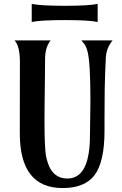

<svg xmlns="http://www.w3.org/2000/svg" viewBox="-20 -954 625 984"><path d="M440.9 -250.5 443.4 -438Q443.4 -634.8 428.7 -689.5Q421.9 -715.8 412.4 -728Q402.8 -740.2 397 -747.1H557.1L546.9 -733.4Q524.9 -701.2 522.5 -660.6Q520 -620.1 518.8 -578.6Q517.6 -537.1 516.6 -496.1Q515.6 -427.2 515.6 -342.3V-282.7Q515.6 -125 464.8 -56.6Q414.6 9.8 300.8 9.8Q80.6 9.8 81.5 -272.9L82 -638.7Q82 -715.8 54.7 -747.1H239.7Q210.9 -712.4 210.9 -648.4Q210.9 -611.3 210.4 -572.3L208.5 -416Q208 -377.4 208 -336.4Q208 -189.5 216.8 -150.1Q225.6 -110.8 238.3 -88.9Q267.6 -39.1 325.2 -39.1Q414.1 -39.1 434.6 -168.9Q440.9 -207.5 440.9 -250.5ZM142.6 -934.1Q188.5 -924.3 312.3 -924.3Q436 -924.3 480.5 -934.1V-841.3Q436 -851.1 312.3 -851.1Q188.5 -851.1 142.6 -841.3Z"/></svg>

Font: Amarante
Style: Regular
Weight: 400
Designer: Karolina Lach
Foundry: Sorkin Type Co.
Version: Version 1.001